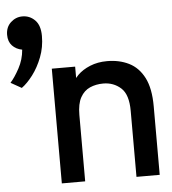

<svg xmlns="http://www.w3.org/2000/svg" viewBox="-94 -803 764 852"><g transform="rotate(-5 287.5 -377.0)"><path d="M147 0V-511H251V-398.5L236.5 -427Q240.5 -451.5 262.2 -473.2Q284 -495 318 -509Q352 -523 394 -523Q448.5 -523 491.2 -501.8Q534 -480.5 558.5 -432.8Q583 -385 583 -305V0H479.5V-294Q479.5 -367 447 -396.2Q414.5 -425.5 368.5 -425.5Q336 -425.5 309.2 -413.8Q282.5 -402 266.8 -373.8Q251 -345.5 251 -296V0ZM7 -437.5 -41 -464.5Q-21.5 -486 -0.8 -524.2Q20 -562.5 23.5 -606.5Q-3.5 -611.5 -20.5 -629.5Q-37.5 -647.5 -37.5 -677.5Q-37.5 -712 -15 -732.8Q7.5 -753.5 37 -753.5Q69.5 -753.5 92.8 -730.2Q116 -707 116 -659.5Q116 -609.5 99 -565.5Q82 -521.5 56.8 -488.2Q31.5 -455 7 -437.5Z"/></g></svg>

Font: Overpass Mono SemiBold
Style: Regular
Weight: 600
Monospace: yes
Designer: Delve Withrington, Dave Bailey
Foundry: Delve Fonts LLC
Version: Version 4.000